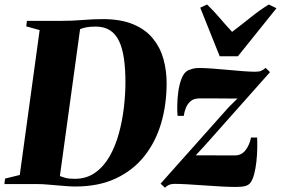

<svg xmlns="http://www.w3.org/2000/svg" viewBox="-40 -838 1278 874"><path d="M82.5 -743H237.5Q288.5 -743 336.5 -747Q384.5 -751 428 -751Q510.5 -751 566.8 -727.2Q623 -703.5 656.2 -662.5Q689.5 -621.5 704 -569.2Q718.5 -517 718.5 -459.5Q718.5 -361 693.2 -276Q668 -191 616.5 -126.5Q565 -62 486.8 -25.5Q408.5 11 303 11Q284.5 11 262 9.2Q239.5 7.5 216.5 5.5Q193.5 3.5 172.5 1.8Q151.5 0 135.5 0H-20L-17 -25L50 -41.5L140.5 -701L79.5 -718ZM230 -17.5 191 -46.5Q213 -43.5 227.2 -38.2Q241.5 -33 257.2 -28.5Q273 -24 300 -24Q354 -24 393.2 -52Q432.5 -80 459 -126.5Q485.5 -173 501.2 -230.8Q517 -288.5 524 -349Q531 -409.5 531 -463.5Q531 -525 524 -572.5Q517 -620 501.5 -652Q486 -684 460 -700.5Q434 -717 395 -717Q370 -717 353.8 -713.8Q337.5 -710.5 327.5 -706.5Q317.5 -702.5 310.5 -698.5L327 -723ZM1041 -389.5Q1027.5 -389.5 1010.8 -389.5Q994 -389.5 975.2 -389.8Q956.5 -390 937.5 -390Q918.5 -390 900.8 -390Q883 -390 867.5 -390Q843 -390 828.5 -378Q814 -366 806.5 -347.8Q799 -329.5 796.5 -310.5H768.5Q766.5 -326 766.8 -356Q767 -386 771.5 -419.8Q776 -453.5 786.5 -480.5Q797 -507.5 815.5 -517.5Q821 -520 834 -524.2Q847 -528.5 864 -528.5Q890 -528.5 925 -526Q960 -523.5 996.8 -520Q1033.5 -516.5 1066.5 -514Q1099.5 -511.5 1122 -511.5Q1139 -511.5 1148.5 -515.5Q1158 -519.5 1169.5 -529L1189 -509.5L890.5 -173.5L851 -131Q869.5 -131 890.8 -131Q912 -131 935.2 -130.8Q958.5 -130.5 982 -130.5Q1005.5 -130.5 1028.5 -130.5Q1060.5 -130.5 1078.8 -155.8Q1097 -181 1102.5 -212H1130.5Q1131.5 -190.5 1131 -161Q1130.5 -131.5 1127 -100.8Q1123.5 -70 1116.8 -44.5Q1110 -19 1099 -5Q1091.5 4.5 1076.8 8.8Q1062 13 1033 13Q1006.5 13 968.5 11Q930.5 9 890 6Q849.5 3 813.8 1Q778 -1 755 -1Q740 -1 729.8 3.2Q719.5 7.5 711 16.5L691 -2L1000.5 -349.5ZM960 -582 871.5 -803 902.5 -817.5Q931 -790.5 959.8 -756.8Q988.5 -723 1016.5 -693Q1059.5 -725.5 1100.2 -758.2Q1141 -791 1183.5 -817.5L1218.5 -800.5L1043 -582Z"/></svg>

Font: Merriweather 120pt Black
Style: Italic
Weight: 900
Italic angle: -7.8°
Version: Version 2.101